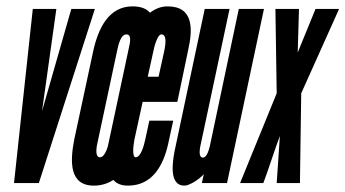

<svg xmlns="http://www.w3.org/2000/svg" viewBox="-20 -575 1085 603"><path d="M102 0 278 -547H204L112 -226L157 -547H83L24 0Z M449 -196 436 -136C432 -117 422 -81 406 -81C395 -81 398 -114 402 -136L428 -255H537L571 -418C585 -481 590 -555 506 -555C485 -555 467 -547 451 -535C440 -548 422 -555 396 -555C322 -555 288 -487 272 -411L213 -136C200 -68 197 8 275 8C299 8 319 1 336 -10C345 1 360 8 382 8C459 8 494 -56 509 -127L524 -196ZM321 -126C320 -117 310 -81 294 -81C280 -81 281 -104 286 -126L349 -421C355 -448 363 -467 377 -467C393 -467 390 -446 384 -421ZM461 -411C464 -427 474 -467 487 -467C504 -467 501 -438 495 -411L478 -334H444Z M639 -116C634 -95 627 -80 617 -80C607 -80 605 -94 609 -115L701 -547H623L528 -99C522 -66 510 8 559 8C576 8 607 -13 620 -28L614 0H693L809 -547H730Z M734 0H807C820 -33 846 -115 859 -148L849 0H922L926 -282L1045 -547H971L915 -410L919 -547H845L849 -282Z"/></svg>

Font: League Gothic Condensed Italic
Style: Regular
Weight: 400
Width: 3
Designer: Tyler Finck
Foundry: The League of Moveable Type
Version: Version 1.001;PS 001.001;hotconv 1.0.56;makeotf.lib2.0.21325